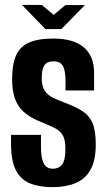

<svg xmlns="http://www.w3.org/2000/svg" viewBox="-20 -748 431 775"><path d="M191.7 7.4Q139 7.4 101.5 -7.6Q64 -22.6 44.2 -60.8Q24.5 -99 24.5 -168V-203.5Q54.7 -203.5 84.9 -203.5Q115.1 -203.5 145.4 -203.5V-158.5Q145.4 -121.3 151.4 -101.5Q157.4 -81.6 168.2 -74.2Q179.1 -66.9 193.7 -66.9Q216.8 -66.9 230.4 -83.6Q244 -100.3 244 -147.6Q244 -185 232.5 -203.5Q221.1 -222 196.2 -233.6Q171.2 -245.2 131.5 -261.6Q96.8 -277 73.9 -298.1Q51 -319.2 39.9 -351.1Q28.9 -383 28.9 -428.7Q28.9 -486.9 44.2 -523Q59.6 -559 96.1 -575.7Q132.6 -592.4 195 -592.4Q275.5 -592.4 317.6 -557.5Q359.8 -522.6 359.8 -454.1V-382.9Q331 -382.9 302.3 -382.9Q273.6 -382.9 244.4 -382.9V-419.4Q244.4 -463.5 233.8 -482Q223.2 -500.4 196.4 -500.4Q169.7 -500.4 159 -484.1Q148.4 -467.8 148.4 -432.4Q148.4 -399 161.5 -380.6Q174.5 -362.3 195.8 -352.5Q217 -342.8 240.5 -333.9Q285.2 -317.2 312.8 -299.4Q340.5 -281.6 353.5 -251.2Q366.5 -220.8 366.5 -164.3Q366.5 -100.2 345.1 -62.4Q323.7 -24.7 284.5 -8.7Q245.3 7.4 191.7 7.4ZM163.2 -630.7 68.9 -728H148.9L196.4 -688L244.2 -727.6H322.8L227.8 -630.7Z"/></svg>

Font: Alumni Sans Thin
Style: Regular
Weight: 100
Designer: Robert E. Leuschke
Foundry: Robert E. Leuschke
Version: Version 1.018